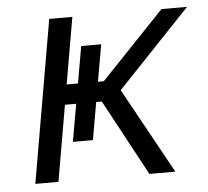

<svg xmlns="http://www.w3.org/2000/svg" viewBox="-43 -566 663 612"><g transform="rotate(-5 288.5 -260.0)"><path d="M280 -243H146L157 -307H292L495 -520H577L313 -242L321 -314L494 0H411ZM136 -520H210L120 0H46ZM177 -123 230 -425H294L241 -123Z"/></g></svg>

Font: Fixel Italic Variable 20240409 Display Thin
Style: Italic
Weight: 100
Italic angle: -10°
Designer: AlfaBravo + MacPaw
Foundry: Kyrylo Tkachov, Marchela Mozhyna, Serhii Makarenko, Maria Weinstein, Zakhar Kryvoshyya
Version: Version 1.211;Glyphs 3.2 (3225)